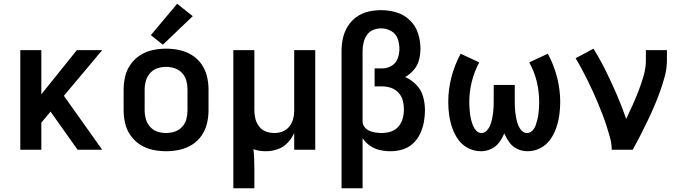

<svg xmlns="http://www.w3.org/2000/svg" viewBox="-20 -797 3640 1022"><path d="M88 0H200V-144L249 -203L263 -183L393 0H524L320 -287L524 -530H389L200 -295V-530H88Z M864 8Q900 8 935 0.5Q970 -7 1001 -26Q1032 -45 1052.5 -74.5Q1073 -104 1081.5 -139Q1090 -174 1090 -210V-320Q1090 -356 1081.5 -391Q1073 -426 1052.5 -455.5Q1032 -485 1001 -504Q970 -523 935 -530.5Q900 -538 864 -538Q828 -538 793 -530.5Q758 -523 727.5 -504Q697 -485 676 -455.5Q655 -426 646.5 -391Q638 -356 638 -320V-210Q638 -174 646.5 -139Q655 -104 676 -74.5Q697 -45 727.5 -26Q758 -7 793 0.5Q828 8 864 8ZM864 -89Q840 -89 817.5 -96.5Q795 -104 779 -122Q763 -140 756.5 -163Q750 -186 750 -210V-320Q750 -344 756.5 -367Q763 -390 779 -408Q795 -426 817.5 -433.5Q840 -441 864 -441Q888 -441 910.5 -433.5Q933 -426 949.5 -408Q966 -390 972 -367Q978 -344 978 -320V-210Q978 -186 972 -163Q966 -140 949.5 -122Q933 -104 910.5 -96.5Q888 -89 864 -89ZM847 -559 1006 -711 923 -777 783 -610Z M1222 205H1334V102Q1334 76 1333 49.5Q1332 23 1329 -3Q1345 3 1361.5 5.5Q1378 8 1395 8Q1427 8 1457.5 -2.5Q1488 -13 1510.5 -36.5Q1533 -60 1546 -89V0H1658V-530H1546V-207Q1546 -184 1540 -162.5Q1534 -141 1519.5 -123Q1505 -105 1484 -97Q1463 -89 1440 -89Q1417 -89 1395.5 -97Q1374 -105 1359.5 -123.5Q1345 -142 1339.5 -164.5Q1334 -187 1334 -210V-530H1222Z M1798 205H1910V-62Q1925 -38 1949 -21.5Q1973 -5 2001 1.5Q2029 8 2058 8Q2090 8 2121.5 -1Q2153 -10 2177.5 -32.5Q2202 -55 2216 -84.5Q2230 -114 2236 -146Q2242 -178 2242 -211Q2242 -247 2232 -283Q2222 -319 2196 -345.5Q2170 -372 2137 -387Q2163 -402 2183 -425.5Q2203 -449 2210.5 -478.5Q2218 -508 2218 -539Q2218 -580 2205 -620Q2192 -660 2161.5 -689.5Q2131 -719 2090.5 -731Q2050 -743 2009 -743Q1974 -743 1940 -735Q1906 -727 1878 -707Q1850 -687 1831.5 -657.5Q1813 -628 1805.5 -594Q1798 -560 1798 -525ZM2012 -89Q1996 -89 1979.5 -91.5Q1963 -94 1948 -100Q1933 -106 1922 -119Q1911 -132 1910 -148V-525Q1910 -547 1915 -569Q1920 -591 1932.5 -610Q1945 -629 1966 -637.5Q1987 -646 2009 -646Q2037 -646 2062 -632Q2087 -618 2096.5 -591.5Q2106 -565 2106 -537Q2106 -511 2097 -486Q2088 -461 2065 -447Q2042 -433 2016 -433H1974V-337H2016Q2040 -337 2062.5 -329Q2085 -321 2101.5 -303Q2118 -285 2124 -262Q2130 -239 2130 -215Q2130 -190 2123.5 -166Q2117 -142 2100.5 -123Q2084 -104 2060.5 -96.5Q2037 -89 2012 -89Z M2541 8Q2568 8 2594 -4Q2620 -16 2637 -39Q2654 -62 2664 -87Q2675 -62 2691.5 -39Q2708 -16 2734 -4Q2760 8 2788 8Q2823 8 2855 -8Q2887 -24 2908 -53Q2929 -82 2940.5 -115.5Q2952 -149 2957 -183.5Q2962 -218 2962 -254Q2962 -321 2945 -386.5Q2928 -452 2896 -511L2797 -465Q2824 -417 2837 -363Q2850 -309 2850 -254Q2850 -238 2849 -222Q2848 -206 2846 -190Q2844 -174 2840 -158.5Q2836 -143 2830.5 -128Q2825 -113 2813 -101Q2801 -89 2785 -89Q2768 -89 2756 -102.5Q2744 -116 2738 -132Q2732 -148 2728.5 -164.5Q2725 -181 2723 -197.5Q2721 -214 2720.5 -231Q2720 -248 2720 -265V-345H2608V-265Q2608 -248 2607.5 -231Q2607 -214 2605 -197.5Q2603 -181 2599.5 -164.5Q2596 -148 2590 -132Q2584 -116 2572 -102.5Q2560 -89 2543 -89Q2527 -89 2515.5 -101Q2504 -113 2498 -128Q2492 -143 2488 -158.5Q2484 -174 2482 -190Q2480 -206 2479 -222Q2478 -238 2478 -254Q2478 -309 2491.5 -363Q2505 -417 2531 -465L2432 -511Q2400 -452 2383 -386.5Q2366 -321 2366 -254Q2366 -218 2371 -183.5Q2376 -149 2387.5 -115.5Q2399 -82 2420 -53Q2441 -24 2473 -8Q2505 8 2541 8Z M3236 0H3348Q3369 -38 3388.5 -76Q3408 -114 3426.5 -152.5Q3445 -191 3462 -230.5Q3479 -270 3493.5 -310.5Q3508 -351 3519 -392.5Q3530 -434 3530 -477V-530H3418V-477Q3418 -436 3406.5 -395.5Q3395 -355 3380 -316Q3365 -277 3348 -239Q3331 -201 3313 -164Q3291 -229 3263.5 -292.5Q3236 -356 3205.5 -418Q3175 -480 3139 -538L3044 -487Q3061 -459 3076.5 -430Q3092 -401 3106.5 -371.5Q3121 -342 3135 -312Q3149 -282 3161.5 -251.5Q3174 -221 3186 -190.5Q3198 -160 3208 -128.5Q3218 -97 3227 -65Q3236 -33 3236 0Z"/></svg>

Font: Iosevka Sparkle Semibold
Style: Regular
Weight: 600
Designer: Belleve Invis
Foundry: Belleve Invis
Version: Version 4.5.0; ttfautohint (v1.8.3)